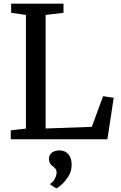

<svg xmlns="http://www.w3.org/2000/svg" viewBox="-20 -763 661 1052"><path d="M39 0V-49L122 -58.5V-681L41 -693V-743H328V-693L230 -681V-59L483 -68L545 -236L603 -227L568.5 0ZM372.5 139.5Q372.5 174 355.8 201.5Q339 229 319.2 246.8Q299.5 264.5 290 269H288.5L256.5 249.5L256 243Q270 236 280 217Q290 198 290 183.5Q290 168.5 283.2 160.8Q276.5 153 269 148Q261.5 142 255 133.5Q248.5 125 248.5 108.5Q248.5 89.5 258.5 79Q268.5 68.5 281.2 64.8Q294 61 302.5 61H305Q335.5 61 354 81.2Q372.5 101.5 372.5 139.5Z"/></svg>

Font: Merriweather 20pt
Style: Regular
Weight: 400
Version: Version 2.100